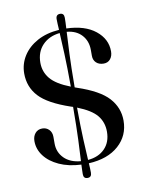

<svg xmlns="http://www.w3.org/2000/svg" viewBox="-92 -839 738 972"><g transform="rotate(-10 277.0 -353.0)"><path d="M299.5 45.5Q299.5 68.5 278.5 68.5Q257.5 68.5 257.5 45.5Q257.5 35 258 23.2Q258.5 11.5 259 -3.5Q194 -6.5 146 -28.5Q98 -50.5 71.8 -85.2Q45.5 -120 45.5 -161.5Q45.5 -186 59 -202Q72.5 -218 95.5 -218Q116 -218 130 -204Q144 -190 144 -166.5V-132Q144 -87 174.8 -56.2Q205.5 -25.5 260 -21Q262.5 -63 265.2 -129Q268 -195 268.5 -298.5Q263 -300 257.5 -302Q144 -340.5 99 -389.5Q54 -438.5 54 -507.5Q54 -556.5 80 -597.5Q106 -638.5 153.5 -664.5Q201 -690.5 266 -695Q265 -712 264.2 -725.8Q263.5 -739.5 263.5 -750.5Q263.5 -774 285 -774Q305.5 -774 305.5 -750.5Q305.5 -740 305 -726.5Q304.5 -713 303.5 -695.5Q398.5 -692.5 452.5 -649.2Q506.5 -606 506.5 -542.5Q506.5 -518.5 494 -503Q481.5 -487.5 459.5 -487.5Q435.5 -487.5 421.2 -501Q407 -514.5 407 -536.5V-566.5Q407 -613 379.2 -643.5Q351.5 -674 302.5 -678.5Q300 -635.5 297 -567.2Q294 -499 293.5 -394.5Q299 -392.5 304.5 -390.5Q417 -353 462.5 -302.8Q508 -252.5 508 -186.5Q508 -109 451.8 -58.8Q395.5 -8.5 297.5 -3.5Q298.5 12 299 24Q299.5 36 299.5 45.5ZM144 -547Q144 -500.5 173.2 -465Q202.5 -429.5 275 -401.5Q274.5 -503.5 271.8 -569.8Q269 -636 266.5 -678.5Q211 -672.5 177.5 -637.5Q144 -602.5 144 -547ZM415.5 -145.5Q415.5 -194 387.2 -228.8Q359 -263.5 287.5 -291.5Q288 -192 291 -127Q294 -62 296.5 -21Q351 -25.5 383.2 -58.5Q415.5 -91.5 415.5 -145.5Z"/></g></svg>

Font: Fraunces 72pt
Style: Regular
Weight: 400
Version: Version 1.000;[0bf87f6ff]